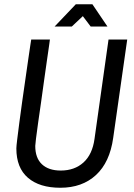

<svg xmlns="http://www.w3.org/2000/svg" viewBox="-20 -872 632 904"><path d="M264 12Q166 12 111.5 -35Q57 -82 57 -173Q57 -183 61 -215.5Q65 -248 71 -294.5Q77 -341 84.5 -394Q92 -447 99.5 -498.5Q107 -550 113 -592.5Q119 -635 123 -660.5Q127 -686 127 -686H215Q215 -686 211.5 -660Q208 -634 201.5 -591Q195 -548 188 -496Q181 -444 173.5 -391.5Q166 -339 159.5 -294Q153 -249 149.5 -219.5Q146 -190 146 -185Q146 -128 177.5 -98.5Q209 -69 266 -69Q331 -69 373 -107Q415 -145 425 -218L491 -686H579L513 -223Q497 -108 432 -48Q367 12 264 12ZM237 -747 337 -852H415L486 -747H407L370 -796L318 -747Z"/></svg>

Font: Archivo Narrow
Style: Italic
Weight: 400
Italic angle: -8°
Designer: Hector Gatti
Foundry: Omnibus-Type
Version: Version 3.002